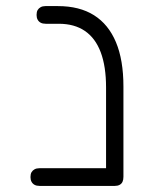

<svg xmlns="http://www.w3.org/2000/svg" viewBox="-20 -600 485 630"><path d="M357 10Q348 10 341.5 7.5Q335 5 331.5 -0.5Q328 -6 328 -13V-313Q328 -382 310.5 -428.5Q293 -475 258.5 -498.5Q224 -522 173 -522H130Q120 -522 113.5 -525.5Q107 -529 103.5 -535.5Q100 -542 100 -551Q100 -561 103.5 -567Q107 -573 113.5 -576.5Q120 -580 129 -580H170Q241 -580 288.5 -550Q336 -520 360.5 -461.5Q385 -403 385 -316V-20Q385 -10 382 -3.5Q379 3 372.5 6.5Q366 10 357 10ZM110 10Q100 10 93.5 6.5Q87 3 83.5 -3.5Q80 -10 80 -19Q80 -29 83.5 -35Q87 -41 93.5 -44.5Q100 -48 109 -48H358L357 10Z"/></svg>

Font: Fredoka Light
Style: Regular
Weight: 300
Designer: Ben Nathan
Foundry: Milena B. Brandão, Ben Nathan
Version: Version 2.001